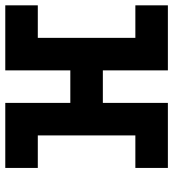

<svg xmlns="http://www.w3.org/2000/svg" viewBox="16 -482 665 738"><g transform="rotate(90 349.0 -112.5)"><path d="M0 200.2V75.2H125V-299.8H0V-424.8H250V-174.8H375V-424.8H625V-299.8H500V75.2H625V200.2H375V-49.8H250V200.2Z"/></g></svg>

Font: Ishtika
Style: Block
Weight: 400
Designer: Kailash Nadh
Version: Version 2.3